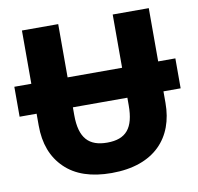

<svg xmlns="http://www.w3.org/2000/svg" viewBox="-81 -798 920 891"><g transform="rotate(-10 378.5 -352.0)"><path d="M79.1 -321.8V-266.1C79.1 -180.7 104.5 -113.8 155.3 -64.5C205.6 -15.1 278.8 9.8 375 9.8C577.6 9.8 676.8 -104.5 676.8 -267.1V-321.8H757.8V-462.9H676.8V-713.9H506.8V-462.9H250V-713.9H79.1V-462.9H-1V-321.8ZM250 -321.8H506.8V-286.1C506.8 -179.2 468.3 -132.8 378.9 -132.8C293.5 -132.8 250 -175.8 250 -285.2Z"/></g></svg>

Font: Noto Reveo Sans
Style: Regular
Weight: 800
Designer: Monotype Design Team
Foundry: Monotype Imaging Inc.
Version: Version 2.007